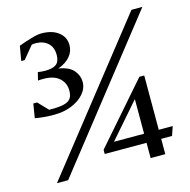

<svg xmlns="http://www.w3.org/2000/svg" viewBox="-103 -797 887 898"><g transform="rotate(-15 340.5 -348.0)"><path d="M135 -312.4Q109.1 -312.4 86 -314.4Q62.9 -316.4 42.4 -320.4L53.5 -388.6H72.1L117.4 -341.1H131.7Q169.6 -341.1 191.6 -347Q213.5 -352.9 222.7 -366.4Q232 -379.8 232 -403.4Q232 -440.8 205.4 -464.2Q178.9 -487.6 131.6 -487.6Q125.2 -487.6 118 -487.6Q110.8 -487.6 102.4 -486.6L111.9 -525Q117.9 -523.8 128.8 -522.9Q139.7 -522 146.7 -522Q184.4 -522 201.2 -535.2Q218 -548.5 218 -579.9Q218 -617.8 195.3 -637.9Q172.6 -658 137.6 -658Q132.6 -658 126.5 -657.7Q120.4 -657.4 117 -655.6L66.9 -594.9H50.4L62.6 -665.8Q91.9 -676.9 123.7 -686.2Q155.4 -695.6 174.1 -695.6Q226.5 -695.6 257.1 -671.6Q287.7 -647.6 287.7 -609.1Q287.7 -578.1 267.4 -554.2Q247.2 -530.2 208.9 -516.4Q259.6 -508.2 281.1 -483Q302.7 -457.9 302.7 -426.7Q302.7 -395.1 280 -369.2Q257.4 -343.2 219.3 -327.8Q181.3 -312.4 135 -312.4ZM63.9 0 610.3 -693H663.2L118 0ZM517.5 0V-74H315V-94.3L565 -380.9H588.5V-118H656L641 -74H588.5V0ZM371.6 -118H517.5V-285.4Z"/></g></svg>

Font: Ancizar Serif Light
Style: Regular
Weight: 300
Designer: Cesar Puertas, Viviana Monsalve, Julian Moncada, Julian Prieto, Jose Castro, Felipe Aragon, Mariel Hernandez, Sara Alarc
Version: Version 8.100